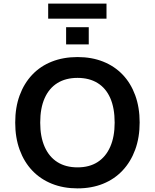

<svg xmlns="http://www.w3.org/2000/svg" viewBox="-20 -1030 855 1060"><path d="M408 10Q330 10 266.5 -15.5Q203 -41 158 -88.5Q113 -136 88.5 -203Q64 -270 64 -353Q64 -437 88.5 -503.5Q113 -570 158 -617.5Q203 -665 266.5 -690Q330 -715 408 -715Q486 -715 549 -690Q612 -665 657 -618Q702 -571 726.5 -504Q751 -437 751 -354Q751 -271 726.5 -204Q702 -137 657 -89Q612 -41 549 -15.5Q486 10 408 10ZM408 -106Q473 -106 518.5 -135Q564 -164 588.5 -219.5Q613 -275 613 -353Q613 -433 589 -488Q565 -543 519 -571.5Q473 -600 408 -600Q343 -600 297 -571.5Q251 -543 226.5 -488Q202 -433 202 -353Q202 -275 226.5 -219.5Q251 -164 297 -135Q343 -106 408 -106ZM246 -927V-1010H568V-927ZM345 -785V-880H470V-785Z"/></svg>

Font: Nunito Sans 9pt
Style: Bold
Weight: 700
Version: Version 3.101;gftools[0.9.27]